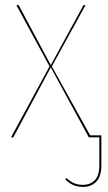

<svg xmlns="http://www.w3.org/2000/svg" viewBox="-20 -538 422 752"><path d="M377 -8V110Q377 152 357.5 173Q338 194 306 194Q283 194 266.5 186.5Q250 179 236 165L240 159Q254 172 269 179Q284 186 305 186Q334 186 351.5 167.5Q369 149 369 110V0H328L179 -274L32 0H23L174 -278L44 -518H53L179 -283L307 -518H315L183 -278L333 -8Z"/></svg>

Font: Fira Sans Compressed Eight
Style: Regular
Weight: 100
Width: 1
Designer: bBox Type GmbH & Carrois Corporate GbR & Edenspiekermann AG
Foundry: bBox Type GmbH & Carrois Corporate GbR & Edenspiekermann AG
Version: Version 4.301